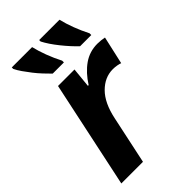

<svg xmlns="http://www.w3.org/2000/svg" viewBox="-232 -844 922 922"><g transform="rotate(-45 229.0 -383.0)"><path d="M18 0 134 -546H246L236 -445H241Q274 -497 316 -526.5Q358 -556 411 -556Q423 -556 436.5 -554.5Q450 -553 458 -551L426 -409Q418 -412 405 -414.5Q392 -417 377 -417Q322 -417 278.5 -373.5Q235 -330 217 -244L165 0ZM40 -756V-766H178Q186 -732 200.5 -693.5Q215 -655 234 -618V-606H158Q143 -621 125.5 -639.5Q108 -658 92 -678.5Q76 -699 62 -719Q48 -739 40 -756ZM364 -766Q372 -732 386.5 -693.5Q401 -655 420 -618V-606H344Q312 -636 278 -678.5Q244 -721 226 -756V-766Z"/></g></svg>

Font: BC Sans
Style: Bold Italic
Weight: 700
Italic angle: -12°
Designer: Monotype Design Team
Province of B.C.
Foundry: Monotype Imaging Inc.
Version: Version 2.000;GOOG;noto-source:20170915:90ef993387c0